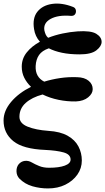

<svg xmlns="http://www.w3.org/2000/svg" viewBox="-50 -779 590 1077"><path d="M219 278Q175 278 132.5 266Q90 254 59 223Q43 206 42.5 182Q42 158 55 142Q69 126 89 123.5Q109 121 128 132Q147 143 170.5 152.5Q194 162 225 162Q281 162 313.5 150Q346 138 346 116Q346 87 307 76Q268 65 204 62Q79 57 24.5 12.5Q-30 -32 -30 -103Q-30 -157 12 -207Q54 -257 124 -292Q100 -315 86 -343Q72 -371 72 -405Q72 -450 100 -485Q128 -520 174 -545Q147 -575 141 -616Q131 -677 159.5 -713Q188 -749 242 -757Q296 -765 360 -740Q373 -735 375.5 -722Q378 -709 371 -699Q364 -689 348 -690Q276 -696 234 -673Q192 -650 199 -608Q202 -595 206.5 -585Q211 -575 220 -567Q258 -582 300.5 -591Q343 -600 385 -603Q460 -608 490 -589.5Q520 -571 520 -544Q520 -520 491 -497Q462 -474 397 -474Q341 -474 298 -483Q255 -492 224 -508Q186 -495 169 -470.5Q152 -446 150 -409Q147 -347 198 -321Q240 -334 287 -341Q334 -348 383 -346Q424 -345 447 -326Q470 -307 470 -279Q470 -254 444.5 -233Q419 -212 376 -210Q327 -209 278.5 -219Q230 -229 189 -249Q129 -233 94 -201.5Q59 -170 59 -124Q59 -87 105 -68.5Q151 -50 221 -45Q288 -41 329.5 -17.5Q371 6 390 42.5Q409 79 409 121Q409 165 384 200.5Q359 236 316.5 257Q274 278 219 278Z"/></svg>

Font: Zen Antique
Style: Regular
Weight: 400
Designer: Yoshimichi Ohira
Foundry: Positype
Version: Version 1.001